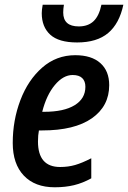

<svg xmlns="http://www.w3.org/2000/svg" viewBox="-20 -784 543 814"><path d="M34 -178Q34 -274 66.5 -359.5Q99 -445 159 -497.5Q219 -550 299 -550Q368 -550 405.5 -516.5Q443 -483 443 -423Q443 -334 369.5 -282.5Q296 -231 159 -231H145Q141 -211 141 -184Q141 -76 235 -76Q269 -76 298.5 -84.5Q328 -93 367 -113V-28Q331 -8 294 1Q257 10 212 10Q128 10 81 -39.5Q34 -89 34 -178ZM167 -310Q251 -310 296.5 -338Q342 -366 342 -416Q342 -440 328.5 -453Q315 -466 288 -466Q248 -466 212.5 -423.5Q177 -381 159 -310ZM157 -728Q157 -742 161 -764H251Q248 -746 248 -731Q248 -672 314 -672Q353 -672 376.5 -694Q400 -716 410 -764H503Q486 -684 438.5 -644Q391 -604 307 -604Q229 -604 193 -637Q157 -670 157 -728Z"/></svg>

Font: Noto Sans UI NarrowMedium
Style: Italic
Weight: 500
Width: 4
Italic angle: -12°
Designer: Monotype Design Team
Foundry: Monotype Imaging Inc.
Version: Version 1.001